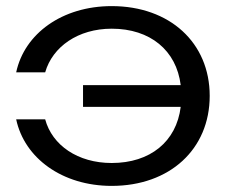

<svg xmlns="http://www.w3.org/2000/svg" viewBox="-20 -596 748 629"><path d="M572 -246C558 -132 472 -62 346 -62C235 -62 151 -120 128 -205H33C60 -78 184 13 346 13C536 13 667 -107 667 -282C667 -456 536 -576 346 -576C184 -576 60 -486 33 -359H128C152 -443 236 -502 346 -502C472 -502 558 -431 572 -317H252V-246Z"/></svg>

Font: Bounded Light
Style: Regular
Weight: 300
Designer: Vlad Churkin
Version: Version 3.0